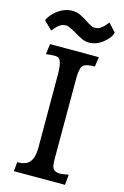

<svg xmlns="http://www.w3.org/2000/svg" viewBox="-142 -1024 701 1086"><g transform="rotate(15 208.5 -481.0)"><path d="M360.8 -61 355 0H55.7L61 -53.7Q108.9 -53.7 130.4 -76.2Q155.3 -103 155.3 -166.5L154.8 -592.8Q154.8 -675.8 129.9 -687Q122.1 -690.4 111.8 -690.4Q83 -690.4 59.6 -686L67.4 -747.1H353L345.2 -690.4Q290 -690.4 274.9 -671.9Q260.7 -655.3 260.7 -596.2V-132.3Q260.7 -85.4 268.1 -73.7Q275.4 -62 286.4 -57.9Q297.4 -53.7 310.8 -53.7Q324.2 -53.7 360.8 -61ZM5.4 -870.1Q6.8 -876.5 16.8 -891.6Q26.9 -906.7 44.9 -922.4Q89.8 -961.9 142.1 -961.9Q168.5 -961.9 189.7 -951.2Q210.9 -940.4 227.5 -929.7Q269 -901.9 283.2 -901.9Q297.4 -901.9 306.6 -904.8Q315.9 -907.7 324.2 -914.1Q339.4 -925.3 360.8 -951.7L404.3 -904.3Q398.9 -881.3 376.5 -858.9Q329.6 -812 276.9 -812Q254.9 -812 232.9 -822.8Q210.9 -833.5 192.4 -844.7Q144 -872.6 130.4 -872.6Q116.7 -872.6 107.7 -869.6Q98.6 -866.7 89.8 -860.4Q76.2 -850.6 53.7 -822.8Z"/></g></svg>

Font: HeadlandOne
Style: Regular
Weight: 400
Designer: Gary Lonergan
Foundry: Sorkin Type Co.
Version: Version 1.002